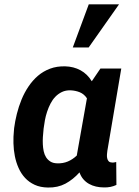

<svg xmlns="http://www.w3.org/2000/svg" viewBox="-20 -838 627 868"><path d="M528.3 -528.3 465.3 -156.2Q464.4 -148.9 463.6 -140.1Q462.9 -131.3 464.4 -123.5Q465.8 -115.7 470.5 -109.9Q475.1 -104 484.9 -103.5Q490.2 -102.5 495.1 -103.5Q500 -104.5 505.4 -105.5L506.3 -2Q480.5 10.3 449.2 9.3Q431.2 9.3 414.1 5.4Q397 1.5 382.6 -6.6Q368.2 -14.6 356.9 -27.6Q345.7 -40.5 339.4 -58.6Q310.5 -26.4 275.9 -7.8Q241.2 10.7 196.8 9.8Q162.6 9.3 137 -2.4Q111.3 -14.2 93.3 -33.7Q75.2 -53.2 64 -78.6Q52.7 -104 47.1 -132.3Q41.5 -160.6 40.8 -190.4Q40 -220.2 43 -248L43.9 -258.8Q47.9 -290 56.2 -323.2Q64.5 -356.4 77.4 -387.9Q90.3 -419.4 108.9 -447Q127.4 -474.6 151.6 -495.4Q175.8 -516.1 206.5 -527.6Q237.3 -539.1 274.9 -538.1Q313 -537.1 344 -520.3Q375 -503.4 395 -470.7L434.1 -528.3ZM176.3 -246.6Q174.8 -233.4 173.8 -217.8Q172.9 -202.1 173.6 -186Q174.3 -169.9 177.5 -154.5Q180.7 -139.2 188.2 -127.2Q195.8 -115.2 207.8 -107.7Q219.7 -100.1 238.3 -99.6Q264.6 -98.6 286.6 -107.9Q308.6 -117.2 327.1 -134.8Q328.1 -140.6 329.1 -146.2Q330.1 -151.9 331.1 -157.7L373 -393.6Q360.4 -412.6 341.1 -420.7Q321.8 -428.7 298.8 -429.7Q276.9 -430.2 260 -422.1Q243.2 -414.1 230.2 -400.6Q217.3 -387.2 208.3 -369.6Q199.2 -352.1 192.9 -332.8Q186.5 -313.5 182.9 -293.7Q179.2 -273.9 177.2 -256.8ZM381.3 -818.4H518.1L380.9 -623.5H309.1Z"/></svg>

Font: Roboto Mono
Style: Bold Italic
Weight: 700
Designer: Google
Version: Version 2.000985; 2015; ttfautohint (v1.3)